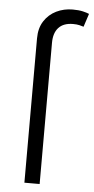

<svg xmlns="http://www.w3.org/2000/svg" viewBox="-54 -794 407 827"><g transform="rotate(5 149.0 -380.5)"><path d="M84 0V-624Q84 -668.5 103.8 -699Q123.5 -729.5 156 -745.4Q188.5 -761.2 226.6 -761.2Q252.4 -761.2 270.3 -757.1Q288.1 -752.9 297.9 -748.5L279.3 -691.4Q272 -693.8 261 -696.5Q250 -699.2 233.4 -699.2Q192.4 -699.2 171.1 -676.3Q149.9 -653.3 149.9 -610.8V0Z"/></g></svg>

Font: Inter Light
Style: Regular
Weight: 300
Designer: Rasmus Andersson
Foundry: rsms
Version: Version 4.000;git-a52131595